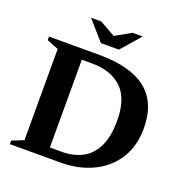

<svg xmlns="http://www.w3.org/2000/svg" viewBox="-149 -991 1076 1124"><g transform="rotate(20 389.0 -429.0)"><path d="M34 0V-22L106.5 -51V-619L34 -648V-670H349Q739.5 -670 739.5 -355Q739.5 -242.5 688.5 -163.2Q637.5 -84 549.2 -42Q461 0 350 0ZM577.5 -343.5Q577.5 -481 510 -544.8Q442.5 -608.5 325 -608.5H261V-61.5H334Q407 -61.5 461.8 -90.2Q516.5 -119 547 -181.2Q577.5 -243.5 577.5 -343.5ZM549.5 -858 444.5 -738H332.5L227.5 -858H291L388.5 -803L486 -858Z"/></g></svg>

Font: Newsreader Text
Style: Bold
Weight: 700
Designer: Hugues Gentile
Foundry: Production Type
Version: Version 1.001